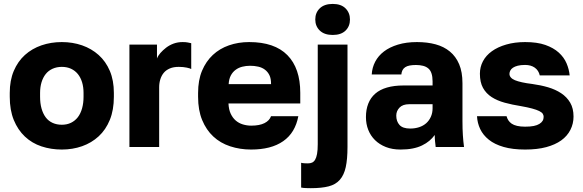

<svg xmlns="http://www.w3.org/2000/svg" viewBox="-20 -761 3020 994"><path d="M300 13.2Q356 13.2 404.9 -4Q453.8 -21.2 490.8 -55.2Q527.8 -89.3 548.7 -140.6Q569.5 -191.8 569.5 -260V-280Q569.5 -344.7 548.7 -393.8Q527.8 -443 490.8 -476.2Q453.8 -509.3 404.9 -526.3Q356 -543.2 300 -543.2Q244 -543.2 194.7 -526.3Q145.5 -509.3 108.8 -476.2Q72.2 -443 51.3 -393.8Q30.5 -344.7 30.5 -280V-260Q30.5 -191.2 51.3 -139.9Q72.2 -88.7 108.8 -54.1Q145.5 -19.5 194.7 -3.2Q244 13.2 300 13.2ZM300 -115.2Q273.7 -115.2 252.2 -124.9Q230.7 -134.7 216.6 -153.6Q202.5 -172.5 195 -199.4Q187.5 -226.3 187.5 -260V-280Q187.5 -310.2 195 -335Q202.5 -359.8 216.6 -377.6Q230.7 -395.3 252.2 -405.1Q273.7 -414.8 300 -414.8Q326.8 -414.8 347.7 -405.1Q368.7 -395.3 383.1 -377.6Q397.5 -359.8 405 -335Q412.5 -310.2 412.5 -280V-260Q412.5 -227.3 405 -200.3Q397.5 -173.2 383.1 -154.4Q368.7 -135.7 347.7 -125.4Q326.8 -115.2 300 -115.2Z M650 0H804V-309.3Q804 -331.2 810.1 -350.6Q816.2 -370 828 -384.2Q839.8 -398.3 859.1 -406.6Q878.3 -414.8 905.5 -414.8Q928.8 -414.8 946.9 -410.9Q965 -407 970 -403.7V-537.3Q961.8 -539.2 951.7 -541.2Q941.5 -543.2 925.3 -543.2Q900.2 -543.2 878.6 -535.3Q857 -527.3 839.9 -514.1Q822.8 -500.8 810.3 -486.5Q797.8 -472.2 792.7 -458V-530H650Z M1280 13.2Q1331.5 13.2 1373.1 2.5Q1414.7 -8.2 1446.2 -30.2Q1477.7 -52.2 1497.1 -84.6Q1516.5 -117 1524.5 -159.5H1383.2Q1375.2 -136.8 1349.5 -123.7Q1323.8 -110.5 1280.4 -110.5Q1258.7 -110.5 1237.4 -116.9Q1216.2 -123.3 1200.3 -137.1Q1184.4 -151 1174.4 -172.3Q1164.3 -193.7 1162.8 -225.5H1534.5V-280.5Q1534.5 -407.8 1467.9 -475.5Q1401.3 -543.2 1269.9 -543.2Q1213.7 -543.2 1165.4 -526.3Q1117.2 -509.5 1081.8 -476.5Q1046.5 -443.5 1026 -394.8Q1005.5 -346.1 1005.5 -279.8V-259.7Q1005.5 -190.6 1026.6 -139.5Q1047.7 -88.4 1084.2 -54.4Q1120.7 -20.3 1171.4 -3.6Q1222.1 13.2 1280 13.2ZM1275 -420.5Q1296.9 -420.5 1316.8 -416Q1336.7 -411.5 1351.4 -400.4Q1366.2 -389.3 1374.8 -371.8Q1383.4 -354.4 1383.3 -325.5H1163.8Q1165.3 -351.8 1174.8 -369.9Q1184.3 -388 1199.7 -399.4Q1215 -410.8 1234.3 -415.6Q1253.6 -420.5 1275 -420.5Z M1589 213.2Q1645.3 213.2 1681.7 203.7Q1718.1 194.2 1739.5 169.7Q1761 145.2 1770 104.1Q1779 62.9 1779 0V-530H1625V-14.5Q1625 16.5 1621.4 35.8Q1617.8 55.2 1611.4 65.8Q1605 76.5 1595.7 80.7Q1586.5 84.8 1574 84.8Q1566 84.8 1556.5 84.3Q1547 83.8 1539 81.8V210Q1550 212.2 1564 212.7Q1578 213.2 1589 213.2ZM1702.5 -580Q1745.7 -580 1768.8 -602.5Q1791.8 -624.9 1791.8 -659.9Q1791.8 -694.8 1768.7 -717.8Q1745.6 -740.7 1702.5 -740.7Q1659.3 -740.7 1635.7 -718.1Q1612.2 -695.5 1612.2 -660.3Q1612.2 -625.2 1635.8 -602.6Q1659.4 -580 1702.5 -580Z M2053.7 13.2Q2088.5 13.2 2115.8 7.8Q2143.2 2.5 2164.8 -8Q2186.5 -18.5 2202.7 -32.1Q2218.8 -45.7 2230.7 -62.2Q2230.7 -53.3 2231.1 -45.2Q2231.5 -37 2232.2 -30.1Q2233 -23.2 2233.8 -16.2Q2234.6 -9.3 2235.5 0H2382.3Q2378.3 -30 2376.3 -61.5Q2374.2 -93 2374.2 -135V-330Q2374.2 -388.3 2357.1 -428.5Q2340 -468.8 2309.1 -494.2Q2278.3 -519.7 2235.4 -531.4Q2192.5 -543.2 2138.5 -543.2Q2083.2 -543.2 2040 -530Q1996.8 -516.8 1967.7 -494.5Q1938.5 -472.2 1922.5 -441.7Q1906.5 -411.2 1904.5 -375.5H2057.8Q2059 -388.2 2063.7 -397.5Q2068.5 -406.8 2077.7 -413Q2086.8 -419.2 2100.8 -421.8Q2114.7 -424.5 2133.5 -424.5Q2154 -424.5 2170.1 -420.3Q2186.2 -416.2 2197.3 -406.8Q2208.5 -397.5 2214 -380.6Q2219.5 -363.6 2219.5 -340V-318.5H2069Q2020.2 -318.5 1983.4 -307.8Q1946.7 -297.2 1922.6 -276.1Q1898.5 -255 1886.5 -224.3Q1874.5 -193.7 1874.5 -155Q1874.5 -119 1886.5 -88.7Q1898.5 -58.3 1921.4 -35.7Q1944.4 -13 1977.6 0.1Q2010.8 13.2 2053.7 13.2ZM2103.5 -95.5Q2064.9 -95.5 2048.2 -114.2Q2031.5 -132.8 2031.5 -162.5Q2031.5 -186.3 2048.3 -203.9Q2065 -221.5 2098.5 -221.5H2219.5V-200Q2219.5 -176.4 2210.6 -156.5Q2201.7 -136.5 2186.4 -123Q2171.1 -109.5 2149.8 -102.5Q2128.5 -95.5 2103.5 -95.5Z M2698.5 13.2Q2761.7 13.2 2808 0.7Q2854.3 -11.8 2885.6 -34.2Q2916.8 -56.7 2933 -88.7Q2949.2 -120.7 2949.2 -157.5Q2949.2 -199.8 2932.1 -229.2Q2915 -258.5 2885.4 -278.2Q2855.8 -297.8 2817.5 -309.1Q2779.2 -320.3 2735.2 -326.3Q2705.5 -329.8 2682.7 -334.9Q2659.8 -340 2645.8 -345.8Q2631.8 -351.7 2624.7 -360Q2617.5 -368.3 2617.5 -378.5Q2617.5 -387.3 2621.9 -395.7Q2626.3 -404.2 2635.7 -410.5Q2645 -416.8 2660.5 -420.8Q2676 -424.8 2698.5 -424.8Q2728.7 -424.8 2748.6 -410.7Q2768.5 -396.5 2774.5 -370.5H2929.2Q2926.2 -402.5 2913 -433.4Q2899.8 -464.3 2872.8 -488.8Q2845.7 -513.3 2803.4 -528.3Q2761.2 -543.2 2698.5 -543.2Q2644.7 -543.2 2600.7 -530.4Q2556.8 -517.7 2526.5 -495.8Q2496.2 -474 2480.3 -444.1Q2464.5 -414.2 2464.5 -379.5Q2464.5 -334.8 2480.6 -305.9Q2496.7 -277 2525.2 -258.5Q2553.8 -240 2592.9 -229.3Q2632 -218.7 2676.2 -211.7Q2711.7 -205.5 2734.7 -199.2Q2757.7 -193 2771.5 -186.2Q2785.3 -179.3 2789.9 -171.9Q2794.5 -164.5 2794.5 -156.2Q2794.5 -144.3 2789.1 -135.4Q2783.7 -126.5 2772.4 -119.5Q2761.2 -112.5 2743.2 -108.8Q2725.2 -105.2 2698.5 -105.2Q2674.5 -105.2 2657.1 -109.3Q2639.7 -113.3 2628.9 -120.8Q2618.2 -128.3 2611.8 -138.1Q2605.5 -147.8 2602.5 -159.5H2449.5Q2451.2 -124.3 2466 -93Q2480.8 -61.7 2510.7 -37.7Q2540.5 -13.7 2587.1 -0.3Q2633.7 13.2 2698.5 13.2Z"/></svg>

Font: Golos Text VF
Style: Regular
Weight: 400
Designer: A.Korolkova, Vitaly Kuzmin
Foundry: ParaType Ltd
Version: Version 2.005